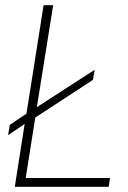

<svg xmlns="http://www.w3.org/2000/svg" viewBox="-20 -720 494 740"><path d="M37 0 75 -242 11 -199 18 -239 82 -282 148 -700H185L122 -307L345 -451L338 -412L116 -267L79 -34H404L399 0Z"/></svg>

Font: Georama ExtraLight
Style: Italic
Weight: 200
Italic angle: -9°
Designer: Jean-Baptiste Levee
Foundry: Production Type
Version: Version 1.000